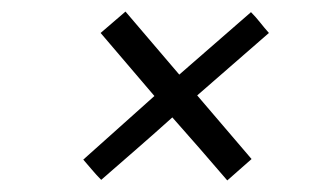

<svg xmlns="http://www.w3.org/2000/svg" viewBox="-20 -312 540 332"><path d="M373 0 415 -37Q391 -65 368 -92Q345 -119 321 -147Q352 -174 383 -201Q414 -228 445 -255Q437 -264 429.5 -273.5Q422 -283 414 -291Q383 -264 352 -237Q321 -210 290 -183L197 -292L154 -255L247 -146Q216 -118 185.5 -91Q155 -64 124 -36Q131 -28 139 -18.5Q147 -9 155 -1Q186 -28 217 -55Q248 -82 278 -109Q302 -82 325.5 -55Q349 -28 373 0Z"/></svg>

Font: Josefin Slab Medium
Style: Italic
Weight: 500
Italic angle: -12°
Version: Version 2.000